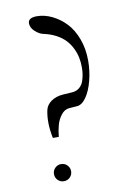

<svg xmlns="http://www.w3.org/2000/svg" viewBox="-79 -715 529 776"><g transform="rotate(-10 185.5 -327.0)"><path d="M106 -168.9Q92.8 -233.4 103.5 -283.2Q107.9 -304.2 127.9 -318.4Q147.9 -332.5 177.2 -334.5L214.4 -336.9Q232.4 -337.9 244.9 -348.4Q257.3 -358.9 262.5 -374.8Q267.6 -390.6 269.3 -403.3Q271 -416 271 -429.7Q271 -450.2 267.3 -469Q263.7 -487.8 254.4 -507.3Q245.1 -526.9 230.7 -542.7Q216.3 -558.6 193.4 -571Q170.4 -583.5 140.6 -589.8Q124.5 -593.3 107.9 -608.4Q91.3 -623.5 91.3 -641.6Q91.3 -664.6 127 -664.6Q158.2 -664.6 189 -649.9Q219.7 -635.3 244.9 -609.1Q270 -583 285.4 -542Q300.8 -501 300.8 -452.6Q300.8 -410.2 290.5 -370.4Q280.3 -330.6 262.7 -305.2Q245.1 -279.8 224.6 -278.3L191.4 -275.9Q172.9 -274.4 158.9 -256.6Q145 -238.8 138.9 -216.8Q132.8 -194.8 130.4 -168.9ZM145 1Q134.8 11.2 120.1 11.2Q105.5 11.2 95.2 1Q85 -9.3 85 -23.9Q85 -38.6 95.2 -48.8Q105.5 -59.1 120.1 -59.1Q134.8 -59.1 145 -48.8Q155.3 -38.6 155.3 -23.9Q155.3 -9.3 145 1Z"/></g></svg>

Font: Elstob ExtraLight
Style: Regular
Weight: 200
Designer: Peter S. Baker
Version: Version 1.015